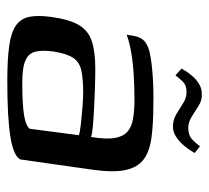

<svg xmlns="http://www.w3.org/2000/svg" viewBox="-44 -536 586 539"><g transform="rotate(90 249.5 -267.0)"><path d="M208 6Q146 6 108 0.5Q70 -5 51 -19Q32 -33 27.5 -57Q23 -81 28 -117Q35 -168 50.5 -194.5Q66 -221 95.5 -231Q125 -241 173 -241Q199 -241 229 -240Q259 -239 287.5 -237.5Q316 -236 337 -234Q358 -232 365 -229Q372 -271 368 -295Q364 -319 350.5 -331Q337 -343 314 -347Q291 -351 261 -351Q227 -351 192.5 -349Q158 -347 128.5 -342Q99 -337 78 -329L81 -348Q85 -371 98.5 -381Q112 -391 130 -394Q151 -399 190.5 -402Q230 -405 274 -404Q330 -404 368.5 -398.5Q407 -393 429 -376Q451 -359 458 -325Q465 -291 457 -234L428 -30Q417 -11 363.5 -2.5Q310 6 208 6ZM213 -36Q273 -36 303.5 -41Q334 -46 342 -57L360 -195Q351 -198 329 -200.5Q307 -203 282 -205Q257 -207 240 -207Q203 -207 179 -202Q155 -197 143 -179Q131 -161 125 -123Q121 -92 125.5 -73Q130 -54 150 -45Q170 -36 213 -36ZM335 -459Q317 -459 301 -468.5Q285 -478 269.5 -488Q254 -498 236 -497Q219 -497 208 -485Q197 -473 192 -466L173 -483Q174 -485 179.5 -494Q185 -503 194.5 -514Q204 -525 216.5 -532.5Q229 -540 244 -540Q262 -541 277.5 -531Q293 -521 308.5 -511.5Q324 -502 340 -502Q361 -502 373.5 -514.5Q386 -527 391 -535L410 -520Q409 -518 403 -508.5Q397 -499 387 -487.5Q377 -476 364 -467.5Q351 -459 335 -459Z"/></g></svg>

Font: Genos Medium
Style: Italic
Weight: 500
Italic angle: -8°
Designer: Robert E. Leuschke
Foundry: Robert E. Leuschke
Version: Version 1.010